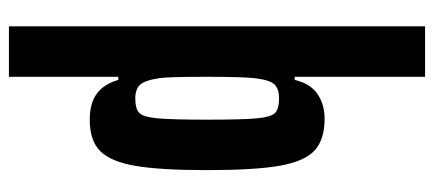

<svg xmlns="http://www.w3.org/2000/svg" viewBox="-291 -492 972 430"><g transform="rotate(90 195.0 -277.0)"><path d="M152 -743V-451H159Q167 -486 190.5 -502Q214 -518 246 -518Q292 -518 316.5 -496Q341 -474 351 -418.5Q361 -363 361 -255Q361 -150 351.5 -94.5Q342 -39 318.5 -15.5Q295 8 248 8Q211 8 189.5 -8Q168 -24 159 -56H152V189H39V-743ZM248 -255Q248 -335 245 -366.5Q242 -398 233 -407Q224 -416 200 -416Q180 -416 170 -406.5Q160 -397 156 -368Q152 -344 152 -255Q152 -165 155 -148Q160 -115 170 -104.5Q180 -94 200 -94Q224 -94 233 -103Q242 -112 245 -143.5Q248 -175 248 -255Z"/></g></svg>

Font: Saira ExtraCondensed
Style: Bold
Weight: 700
Width: 2
Designer: Hector Gatti with collaboration of the Omnibus-Type team
Foundry: Omnibus-Type
Version: Version 0.072; ttfautohint (v1.8)